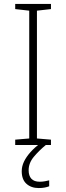

<svg xmlns="http://www.w3.org/2000/svg" viewBox="-20 -734 334 972"><path d="M57 0V-27L128 -33V-680L57 -688V-714H238V-688L167 -680V-33L238 -27V0ZM125 128Q125 156 139 171Q153 186 181 186Q195 186 208 183.5Q221 181 229 179V209Q219 213 206 215.5Q193 218 176 218Q138 218 114 196.5Q90 175 90 133Q90 108 101.5 84Q113 60 134.5 36Q156 12 188 -12L212 0Q178 28 151.5 59.5Q125 91 125 128Z"/></svg>

Font: Noto Sans Symbols ExtraLight
Style: Regular
Weight: 250
Version: Version 2.002